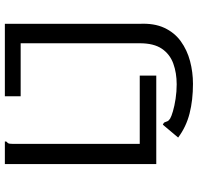

<svg xmlns="http://www.w3.org/2000/svg" viewBox="-32 -631 814 790"><g transform="rotate(-90 375.0 -236.0)"><path d="M425 151Q358 151 303 137Q248 123 204 90L257 27Q265 30 267 35Q269 40 271 45.5Q273 51 282 57Q290 62 312 68.5Q334 75 363.5 79.5Q393 84 423 84Q470 84 508.5 70Q547 56 569.5 23Q592 -10 592 -68V-558H374V-623H672V-69Q675 -9 655.5 33Q636 75 600 101Q564 127 518.5 139Q473 151 425 151ZM95 0V-623H188Q188 -616 185.5 -614.5Q183 -613 180.5 -609Q178 -605 178 -589V-68H459V0Z"/></g></svg>

Font: Inconsolata ExtraExpanded
Style: Regular
Weight: 400
Width: 8
Monospace: yes
Designer: Raph Levien, Cyreal, Brenton Simpson
Foundry: Raph Levien, Cyreal, Google
Version: Version 3.001; ttfautohint (v1.8.2.53-6de2)